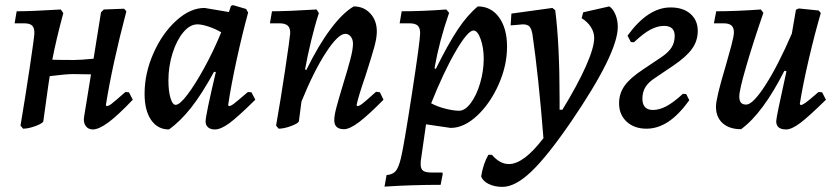

<svg xmlns="http://www.w3.org/2000/svg" viewBox="-20 -493 3266 749"><path d="M498 -104Q438 -41 401.5 -14.5Q365 12 342 12Q326 12 316.5 1Q307 -10 307 -27L308 -37L335 -203L265 -204Q238 -204 174 -196L168 -157L149 -20Q147 -12 119 -1.5Q91 9 70 9L60 -3Q79 -116 96 -229.5Q113 -343 114 -362Q115 -383 106 -392.5Q97 -402 75 -402H37L45 -449Q103 -449 217 -456L227 -442Q199 -338 184 -260Q213 -259 268 -259Q295 -259 345 -264L374 -445L385 -456L464 -459L473 -449Q418 -240 393 -83L396 -79Q403 -79 414.5 -87.5Q426 -96 469 -134L483 -133Z M947 -134 961 -133 976 -104Q906 -35 873.5 -11.5Q841 12 818 12Q801 12 791.5 3.5Q782 -5 782 -19Q782 -43 822 -212L815 -213Q768 -127 726 -73.5Q684 -20 639 12Q595 12 569.5 -25Q544 -62 544 -127Q544 -207 578.5 -285Q613 -363 667.5 -412.5Q722 -462 778 -462L873 -446L881 -470L889 -473L940 -458L948 -444Q925 -360 903 -259Q881 -158 870 -83L873 -79Q880 -79 892.5 -88.5Q905 -98 947 -134ZM843 -367Q821 -380 794.5 -389Q768 -398 750 -398Q721 -398 695 -367Q669 -336 653 -285Q637 -234 637 -179Q637 -138 645 -111Q653 -84 665 -84Q681 -84 711 -123.5Q741 -163 777 -228.5Q813 -294 843 -367Z M1476 -104Q1417 -44 1380.5 -16.5Q1344 11 1322 11Q1284 11 1284 -24Q1284 -43 1293 -76.5Q1302 -110 1319 -166Q1337 -224 1347 -262.5Q1357 -301 1357 -322Q1357 -339 1348.5 -350Q1340 -361 1327 -361Q1299 -361 1251.5 -288Q1204 -215 1156 -97L1146 -20Q1144 -12 1116 -1.5Q1088 9 1067 9L1057 -3Q1075 -105 1092.5 -222Q1110 -339 1112 -362Q1113 -383 1103 -392.5Q1093 -402 1071 -402H1033L1041 -449Q1099 -449 1215 -456L1224 -442Q1209 -397 1194 -335Q1179 -273 1170 -222L1175 -220Q1222 -316 1269.5 -379.5Q1317 -443 1360 -468Q1399 -468 1424.5 -440.5Q1450 -413 1450 -370Q1450 -345 1440 -309Q1430 -273 1406 -198Q1378 -117 1371 -83L1374 -79Q1381 -79 1393.5 -88.5Q1406 -98 1447 -135L1462 -133Z M1544 124Q1555 80 1587 -127.5Q1619 -335 1619 -364Q1619 -384 1609.5 -393Q1600 -402 1578 -402H1539L1547 -449Q1627 -449 1721 -456L1732 -443Q1694 -334 1675 -227L1680 -224Q1729 -323 1766.5 -379Q1804 -435 1844 -468Q1896 -468 1927 -425Q1958 -382 1958 -311Q1958 -237 1925 -163Q1892 -89 1841 -41.5Q1790 6 1738 6L1642 -8L1622 131Q1621 137 1621 148Q1621 166 1630.5 173Q1640 180 1664 180H1706L1707 186L1699 228Q1587 228 1480 235L1488 190Q1512 188 1523.5 174.5Q1535 161 1544 124ZM1662 -90Q1686 -77 1717.5 -69Q1749 -61 1771 -61Q1794 -61 1816.5 -91Q1839 -121 1853 -168.5Q1867 -216 1867 -264Q1867 -307 1855 -340.5Q1843 -374 1827 -374Q1805 -374 1758 -293.5Q1711 -213 1662 -90Z M2357 -468Q2372 -458 2381 -436Q2390 -414 2390 -388Q2390 -285 2207 -17Q2115 117 2052.5 176.5Q1990 236 1940 236Q1909 236 1886 224.5Q1863 213 1857 195Q1865 146 1885 111H1899Q1930 147 1965 147Q2023 147 2100 46Q2081 -195 2057 -360Q2053 -382 2045 -390Q2037 -398 2019 -398L1997 -396Q1979 -394 1972 -394L1975 -440L2135 -462L2146 -453Q2163 -321 2163 -105V-65H2174Q2234 -163 2266 -235.5Q2298 -308 2298 -345Q2298 -367 2285 -387.5Q2272 -408 2249 -422L2255 -445Z M2657 -126 2669 -102Q2628 -45 2587 -18Q2546 9 2502 9Q2454 9 2424.5 -18.5Q2395 -46 2395 -90Q2395 -128 2416.5 -158.5Q2438 -189 2490 -223L2560 -270Q2587 -288 2599.5 -307.5Q2612 -327 2612 -353Q2612 -392 2570 -392Q2545 -392 2517.5 -377.5Q2490 -363 2453 -328L2441 -329L2428 -354Q2469 -410 2510.5 -437Q2552 -464 2596 -464Q2645 -464 2673.5 -439Q2702 -414 2702 -372Q2702 -334 2680 -303Q2658 -272 2608 -238L2537 -190Q2510 -173 2498 -153.5Q2486 -134 2486 -108Q2486 -86 2496.5 -75Q2507 -64 2527 -64Q2552 -64 2579.5 -78.5Q2607 -93 2644 -127Z M3202 -104Q3135 -38 3101.5 -13Q3068 12 3047 12Q3008 12 3008 -20Q3008 -35 3048 -215L3040 -217Q2956 -51 2871 11Q2825 11 2799 -12.5Q2773 -36 2773 -77Q2773 -110 2811 -236Q2823 -277 2833 -315Q2843 -353 2843 -367Q2843 -385 2833.5 -393.5Q2824 -402 2803 -402H2765L2774 -449Q2850 -449 2948 -456L2958 -443Q2917 -324 2890.5 -232.5Q2864 -141 2864 -117Q2864 -100 2870.5 -92.5Q2877 -85 2891 -85Q2917 -85 2966 -161Q3015 -237 3069 -362L3085 -455L3096 -460L3174 -452L3182 -442Q3159 -364 3135.5 -263.5Q3112 -163 3100 -87L3104 -83Q3111 -84 3123 -92.5Q3135 -101 3173 -134L3187 -133Z"/></svg>

Font: Alegreya Medium
Style: Italic
Weight: 500
Italic angle: -7°
Designer: Juan Pablo del Peral
Foundry: Huerta Tipografica
Version: Version 2.008; ttfautohint (v1.8)